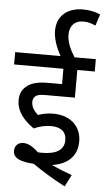

<svg xmlns="http://www.w3.org/2000/svg" viewBox="-65 -936 589 1086"><g transform="rotate(5 230.0 -393.0)"><path d="M239 -223C297 -223 326 -196 326 -151C326 -93 279 -68 201 -68C194 -68 186 -68 177 -69C142 -102 116 -114 91 -114C60 -114 42 -93 42 -65C42 -22 88 -6 159 -2C214 36 277 75 345 110L379 43C338 28 297 12 262 -4C353 -17 405 -68 405 -150C405 -237 341 -294 246 -294C218 -294 186 -289 159 -279C139 -298 121 -319 121 -350C121 -362 125 -374 134 -382C145 -391 158 -395 193 -395H359V-552H458V-622H337C309 -667 292 -705 292 -748C292 -794 317 -828 371 -828C396 -828 418 -821 439 -811L460 -876C433 -888 401 -896 362 -896C278 -896 214 -851 214 -763C214 -716 233 -666 258 -622H0V-552H280V-465H205C140 -465 105 -455 78 -432C56 -415 43 -388 43 -353C43 -287 89 -238 142 -201C171 -215 206 -223 239 -223Z"/></g></svg>

Font: Noto Sans SemiCondensed
Style: Italic
Weight: 400
Width: 4
Italic angle: -12°
Designer: Monotype Design Team
Foundry: Monotype Imaging Inc.
Version: Version 2.013